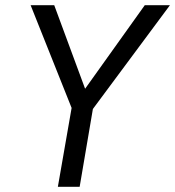

<svg xmlns="http://www.w3.org/2000/svg" viewBox="-20 -720 675 740"><path d="M635 -700 338 -300 287 0H203L256 -304L98 -700H189L308 -378L538 -700Z"/></svg>

Font: Jost
Style: Italic
Weight: 400
Italic angle: -5°
Version: Version 3.710